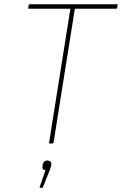

<svg xmlns="http://www.w3.org/2000/svg" viewBox="-20 -675 574 903"><path d="M215 0Q210 0 211 -5L311 -634H116Q115 -634 113.5 -635Q112 -636 113 -639L115 -652Q116 -655 121 -655H530Q532 -655 533 -654.5Q534 -654 533 -651L531 -638Q530 -634 526 -634H332L232 -5Q230 0 226 0ZM170 208Q165 208 167 203L194 125Q177 125 180 106L181 99Q183 90 188 85Q193 80 202 80Q211 80 217 85Q223 90 221 100L220 106Q219 111 217 116.5Q215 122 212 130L183 203Q182 208 179 208Z"/></svg>

Font: Sofia Sans Semi Condensed Thin
Style: Italic
Weight: 250
Italic angle: -9°
Version: Version 4.100